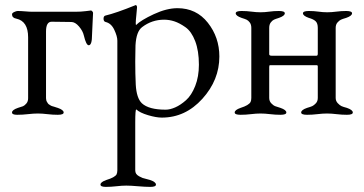

<svg xmlns="http://www.w3.org/2000/svg" viewBox="-20 -446 1423 751"><path d="M160 -62Q160 -58 161 -54Q162 -50 164 -47Q166 -44 167.5 -41.5Q169 -39 172.5 -37Q176 -35 178 -33.5Q180 -32 185 -30.5Q190 -29 192 -28.5Q194 -28 199.5 -26Q205 -24 206 -24Q229 -16 229 -6Q229 3 206 3Q186 3 165.5 0.5Q145 -2 128 -2Q111 -2 89.5 0.5Q68 3 47 3Q27 3 27 -6Q27 -16 50 -24Q64 -28 70 -30.5Q76 -33 83 -41Q90 -49 90 -62V-300Q90 -363 44 -373Q27 -376 27 -390Q27 -395 35.5 -399Q44 -403 49 -403Q62 -403 79 -401.5Q96 -400 107 -400H274Q297 -400 316 -402.5Q335 -405 336 -405Q337 -405 338.5 -404Q340 -403 342 -400.5Q344 -398 344 -395Q344 -386 342 -353.5Q340 -321 340 -310Q340 -269 327 -269Q317 -269 308 -307Q304 -325 289 -342.5Q274 -360 259 -360Q253 -360 223 -360.5Q193 -361 182 -361Q160 -361 160 -323Z M628 -17Q645 -17 665.5 -26Q686 -35 707.5 -54Q729 -73 743.5 -109.5Q758 -146 758 -193Q758 -247 743.5 -285Q729 -323 705.5 -339.5Q682 -356 662 -362.5Q642 -369 622 -369Q574 -369 536 -340Q513 -323 510 -269Q510 -261 509.5 -239.5Q509 -218 509 -205Q509 -157 511 -115Q514 -62 535 -42Q562 -17 628 -17ZM439 220V-287Q439 -304 427 -329.5Q415 -355 393 -360Q385 -362 385 -373Q385 -383 392 -385Q434 -395 508 -425L509 -426H510Q516 -426 516 -417Q516 -412 513.5 -389Q511 -366 511 -357Q511 -349 512 -348Q531 -367 581.5 -390.5Q632 -414 674 -414Q748 -414 793 -357Q838 -300 838 -225Q838 -133 771.5 -59.5Q705 14 613 14Q591 14 559 4.5Q527 -5 513 -18Q509 -18 509 33V220Q509 228 512.5 233.5Q516 239 524 243.5Q532 248 537.5 250Q543 252 554 254.5Q565 257 567 258Q590 266 590 276Q590 285 568 285Q548 285 519.5 282.5Q491 280 474 280Q457 280 435.5 282.5Q414 285 394 285Q373 285 373 276Q373 266 396 258Q429 248 436 236Q439 229 439 220Z M1223 -337Q1223 -355 1214.5 -363Q1206 -371 1188 -376Q1165 -384 1165 -394Q1165 -403 1188 -403Q1208 -403 1225.5 -400.5Q1243 -398 1260 -398Q1277 -398 1295.5 -400.5Q1314 -403 1334 -403Q1357 -403 1357 -394Q1357 -384 1334 -376Q1320 -372 1313.5 -369Q1307 -366 1300 -358Q1293 -350 1293 -337V-63Q1293 -51 1301 -42.5Q1309 -34 1315.5 -31Q1322 -28 1337 -24Q1360 -16 1360 -6Q1360 3 1337 3Q1317 3 1296.5 0.5Q1276 -2 1259 -2Q1242 -2 1221.5 0.5Q1201 3 1181 3Q1158 3 1158 -6Q1158 -16 1181 -24Q1195 -28 1201.5 -31Q1208 -34 1215.5 -42Q1223 -50 1223 -63V-186Q1223 -191 1219 -191H1036Q1033 -191 1033 -184V-63Q1033 -50 1041.5 -41.5Q1050 -33 1055.5 -31Q1061 -29 1077 -24Q1100 -16 1100 -6Q1100 3 1077 3Q1057 3 1036.5 0.5Q1016 -2 999 -2Q982 -2 961.5 0.5Q941 3 921 3Q898 3 898 -6Q898 -16 921 -24Q953 -34 960 -47Q963 -53 963 -63V-337Q963 -350 957 -358Q951 -366 944.5 -369Q938 -372 925 -376Q902 -384 902 -394Q902 -403 925 -403Q945 -403 963.5 -400.5Q982 -398 999 -398Q1016 -398 1033.5 -400.5Q1051 -403 1071 -403Q1094 -403 1094 -394Q1094 -384 1071 -376Q1058 -372 1051.5 -369Q1045 -366 1039 -358Q1033 -350 1033 -337V-234Q1033 -228 1043 -228H1218Q1223 -228 1223 -236Z"/></svg>

Font: EB Garamond SC 12
Style: Regular
Weight: 400
Version: Version 0.016 ; ttfautohint (v0.97) -l 8 -r 50 -G 200 -x 0 -